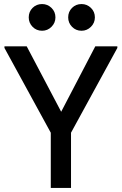

<svg xmlns="http://www.w3.org/2000/svg" viewBox="-20 -929 601 949"><path d="M231 0V-273L2 -692V-700H112L308 -328H257L451 -700H560V-692L331 -273V0ZM383 -777Q355 -777 336 -796.5Q317 -816 317 -843Q317 -871 336 -890Q355 -909 383 -909Q410 -909 429.5 -890Q449 -871 449 -843Q449 -816 429.5 -796.5Q410 -777 383 -777ZM188 -777Q160 -777 141 -796.5Q122 -816 122 -843Q122 -871 141 -890Q160 -909 188 -909Q215 -909 234.5 -890Q254 -871 254 -843Q254 -816 234.5 -796.5Q215 -777 188 -777Z"/></svg>

Font: Fustat SemiBold
Style: Regular
Weight: 600
Designer: Mohamed Gaber, Khaled Hosny, Laura Garcia Mut
Foundry: Kief Type Foundry, Alif Type Foundry, Hard Type Foundry
Version: Version 1.007